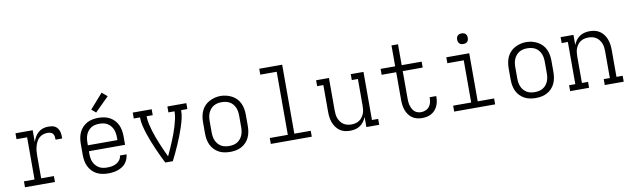

<svg xmlns="http://www.w3.org/2000/svg" viewBox="-45 -1310 6091 1856"><g transform="rotate(-10 3000.0 -382.0)"><path d="M86 0V-58H190V-472H86V-530H255V-414Q263 -439 276 -462Q289 -485 309 -503Q329 -521 354 -529.5Q379 -538 406 -538Q423 -538 441 -536Q459 -534 474 -525.5Q489 -517 499.5 -502.5Q510 -488 515 -471.5Q520 -455 521 -437.5Q522 -420 522 -402H457Q457 -417 455 -432.5Q453 -448 444 -460Q435 -472 419.5 -476Q404 -480 389 -480Q367 -480 345 -472Q323 -464 307 -448.5Q291 -433 281 -412.5Q271 -392 265 -370Q259 -348 257 -325.5Q255 -303 255 -281V-58H380V0Z M902 8Q873 8 844.5 2.5Q816 -3 790.5 -16Q765 -29 745 -50.5Q725 -72 712.5 -98Q700 -124 695 -152.5Q690 -181 690 -210V-320Q690 -349 695 -377.5Q700 -406 712 -432Q724 -458 744 -479Q764 -500 789 -513.5Q814 -527 842.5 -532.5Q871 -538 900 -538Q929 -538 957.5 -532.5Q986 -527 1011 -513.5Q1036 -500 1056 -479Q1076 -458 1088 -432Q1100 -406 1105 -377.5Q1110 -349 1110 -320V-236H755V-210Q755 -189 758 -168.5Q761 -148 769 -129.5Q777 -111 791 -95Q805 -79 822.5 -68.5Q840 -58 860.5 -54Q881 -50 902 -50Q925 -50 948.5 -54Q972 -58 992.5 -69Q1013 -80 1027.5 -100Q1042 -120 1043 -143H1108Q1106 -120 1097.5 -97.5Q1089 -75 1074 -56.5Q1059 -38 1038.5 -25.5Q1018 -13 995.5 -5.5Q973 2 949.5 5Q926 8 902 8ZM755 -294H1045V-320Q1045 -340 1042 -360.5Q1039 -381 1031 -400Q1023 -419 1009.5 -435Q996 -451 978.5 -461.5Q961 -472 940.5 -476Q920 -480 900 -480Q880 -480 859.5 -476Q839 -472 821.5 -461.5Q804 -451 790.5 -435Q777 -419 769 -400Q761 -381 758 -360.5Q755 -340 755 -320ZM889 -592 847 -628 974 -772 1026 -728Z M1463 0Q1444 -38 1426 -75.5Q1408 -113 1391.5 -151.5Q1375 -190 1359.5 -229Q1344 -268 1331 -308Q1318 -348 1308 -389Q1298 -430 1298 -472H1237V-530H1423V-472H1363Q1363 -435 1371 -399Q1379 -363 1389.5 -327.5Q1400 -292 1413 -257.5Q1426 -223 1440 -189Q1454 -155 1469 -121.5Q1484 -88 1500 -54Q1516 -88 1531 -121.5Q1546 -155 1560 -189Q1574 -223 1587 -257.5Q1600 -292 1610.5 -327.5Q1621 -363 1629 -399Q1637 -435 1637 -472H1577V-530H1763V-472H1702Q1702 -430 1692 -389Q1682 -348 1669 -308Q1656 -268 1640.5 -229Q1625 -190 1608.5 -151.5Q1592 -113 1574 -75.5Q1556 -38 1537 0Z M2100 8Q2071 8 2042.5 2.5Q2014 -3 1989 -16.5Q1964 -30 1944 -51Q1924 -72 1912 -98Q1900 -124 1895 -152.5Q1890 -181 1890 -210V-320Q1890 -349 1895 -377.5Q1900 -406 1912 -432Q1924 -458 1944 -479Q1964 -500 1989.5 -513.5Q2015 -527 2043 -534Q2071 -541 2100 -541Q2129 -541 2157 -534Q2185 -527 2210.5 -513.5Q2236 -500 2256 -479Q2276 -458 2288 -432Q2300 -406 2305 -377.5Q2310 -349 2310 -320V-210Q2310 -181 2305 -152.5Q2300 -124 2288 -98Q2276 -72 2256 -51Q2236 -30 2211 -16.5Q2186 -3 2157.5 2.5Q2129 8 2100 8ZM2100 -50Q2120 -50 2140.5 -54Q2161 -58 2178.5 -68.5Q2196 -79 2209.5 -95Q2223 -111 2231 -130Q2239 -149 2242 -169.5Q2245 -190 2245 -210V-320Q2245 -341 2242 -361.5Q2239 -382 2231 -401Q2223 -420 2209.5 -436Q2196 -452 2178 -462Q2160 -472 2139.5 -476Q2119 -480 2098 -480Q2078 -480 2058 -475.5Q2038 -471 2020.5 -460.5Q2003 -450 1990 -434Q1977 -418 1969 -399.5Q1961 -381 1958 -360.5Q1955 -340 1955 -320V-210Q1955 -190 1958 -169.5Q1961 -149 1969 -130Q1977 -111 1990.5 -95Q2004 -79 2021.5 -68.5Q2039 -58 2059.5 -54Q2080 -50 2100 -50Z M2499 0V-58H2676V-677H2515V-735H2740V-58H2901V0Z M3277 8Q3250 8 3223.5 1.5Q3197 -5 3175.5 -20.5Q3154 -36 3138.5 -58Q3123 -80 3114 -105Q3105 -130 3101.5 -156.5Q3098 -183 3098 -210V-472H3037V-530H3163V-210Q3163 -190 3165.5 -170Q3168 -150 3175.5 -131.5Q3183 -113 3195 -97Q3207 -81 3224 -70Q3241 -59 3260.5 -54.5Q3280 -50 3300 -50Q3320 -50 3339.5 -54.5Q3359 -59 3376 -70Q3393 -81 3405 -97Q3417 -113 3424.5 -131.5Q3432 -150 3434.5 -170Q3437 -190 3437 -210V-472H3377V-530H3502V-58H3563V0H3437V-100Q3428 -76 3412.5 -54.5Q3397 -33 3375.5 -18.5Q3354 -4 3328 2Q3302 8 3277 8Z M3984 8Q3958 8 3932.5 1.5Q3907 -5 3886 -20Q3865 -35 3850.5 -56.5Q3836 -78 3827.5 -102Q3819 -126 3816 -152Q3813 -178 3813 -203V-472H3670V-530H3813V-735H3877V-530H4073V-472H3877V-203Q3877 -186 3878.5 -168.5Q3880 -151 3885 -134Q3890 -117 3898 -101Q3906 -85 3919 -73Q3932 -61 3949 -55.5Q3966 -50 3984 -50Q4006 -50 4028 -59Q4050 -68 4064 -86Q4078 -104 4083.5 -126Q4089 -148 4089 -171Q4089 -173 4089 -174.5Q4089 -176 4089 -178H4154Q4154 -176 4154 -173.5Q4154 -171 4154 -168Q4154 -145 4149.5 -122Q4145 -99 4135 -78Q4125 -57 4109 -40Q4093 -23 4073 -12Q4053 -1 4030 3.5Q4007 8 3984 8Z M4299 0V-58H4476V-472H4315V-530H4540V-58H4701V0ZM4500 -628Q4489 -628 4479 -631Q4469 -634 4461.5 -641.5Q4454 -649 4451 -659Q4448 -669 4448 -680Q4448 -691 4451 -701Q4454 -711 4461.5 -718.5Q4469 -726 4479 -729Q4489 -732 4500 -732Q4511 -732 4521 -729Q4531 -726 4538.5 -718.5Q4546 -711 4549 -701Q4552 -691 4552 -680Q4552 -669 4549 -659Q4546 -649 4538.5 -641.5Q4531 -634 4521 -631Q4511 -628 4500 -628Z M5100 8Q5071 8 5042.5 2.5Q5014 -3 4989 -16.5Q4964 -30 4944 -51Q4924 -72 4912 -98Q4900 -124 4895 -152.5Q4890 -181 4890 -210V-320Q4890 -349 4895 -377.5Q4900 -406 4912 -432Q4924 -458 4944 -479Q4964 -500 4989.5 -513.5Q5015 -527 5043 -534Q5071 -541 5100 -541Q5129 -541 5157 -534Q5185 -527 5210.5 -513.5Q5236 -500 5256 -479Q5276 -458 5288 -432Q5300 -406 5305 -377.5Q5310 -349 5310 -320V-210Q5310 -181 5305 -152.5Q5300 -124 5288 -98Q5276 -72 5256 -51Q5236 -30 5211 -16.5Q5186 -3 5157.5 2.5Q5129 8 5100 8ZM5100 -50Q5120 -50 5140.5 -54Q5161 -58 5178.5 -68.5Q5196 -79 5209.5 -95Q5223 -111 5231 -130Q5239 -149 5242 -169.5Q5245 -190 5245 -210V-320Q5245 -341 5242 -361.5Q5239 -382 5231 -401Q5223 -420 5209.5 -436Q5196 -452 5178 -462Q5160 -472 5139.5 -476Q5119 -480 5098 -480Q5078 -480 5058 -475.5Q5038 -471 5020.5 -460.5Q5003 -450 4990 -434Q4977 -418 4969 -399.5Q4961 -381 4958 -360.5Q4955 -340 4955 -320V-210Q4955 -190 4958 -169.5Q4961 -149 4969 -130Q4977 -111 4990.5 -95Q5004 -79 5021.5 -68.5Q5039 -58 5059.5 -54Q5080 -50 5100 -50Z M5437 0V-58H5498V-472H5437V-530H5563V-430Q5572 -454 5587.5 -475.5Q5603 -497 5624.5 -511.5Q5646 -526 5672 -532Q5698 -538 5723 -538Q5750 -538 5776.5 -531.5Q5803 -525 5824.5 -509.5Q5846 -494 5861.5 -472Q5877 -450 5886 -425Q5895 -400 5898.5 -373.5Q5902 -347 5902 -320V-58H5963V0H5777V-58H5837V-320Q5837 -340 5834.5 -360Q5832 -380 5824.5 -398.5Q5817 -417 5805 -433Q5793 -449 5776 -460Q5759 -471 5739.5 -475.5Q5720 -480 5700 -480Q5680 -480 5660.5 -475.5Q5641 -471 5624 -460Q5607 -449 5595 -433Q5583 -417 5575.5 -398.5Q5568 -380 5565.5 -360Q5563 -340 5563 -320V-58H5623V0Z"/></g></svg>

Font: Iosevka Curly Slab LtEx
Style: Regular
Weight: 300
Width: 7
Monospace: yes
Designer: Belleve Invis
Foundry: Belleve Invis
Version: Version 11.1.0; ttfautohint (v1.8.3)